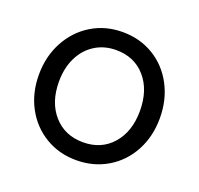

<svg xmlns="http://www.w3.org/2000/svg" viewBox="-98 -625 770 742"><g transform="rotate(20 286.5 -253.5)"><path d="M38 -252Q38 -327 70.5 -387.5Q103 -448 159.5 -482.5Q216 -517 287 -517Q358 -517 414.5 -483Q471 -449 503 -388.5Q535 -328 535 -253Q535 -178 503 -118Q471 -58 414 -24Q357 10 286 10Q215 10 158.5 -24Q102 -58 70 -117.5Q38 -177 38 -252ZM453 -253Q453 -339 407.5 -391Q362 -443 287 -443Q238 -443 200 -419Q162 -395 141 -352Q120 -309 120 -253Q120 -168 166 -116Q212 -64 287 -64Q362 -64 407.5 -116Q453 -168 453 -253Z"/></g></svg>

Font: Bellota Text
Style: Bold
Weight: 700
Designer: Kemie Guaida
Foundry: Kemie Guaida
Version: Version 4.001